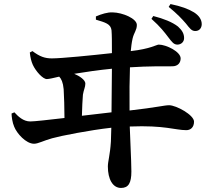

<svg xmlns="http://www.w3.org/2000/svg" viewBox="-20 -851 1040 947"><path d="M855 -631C873 -631 888 -644 888 -663C888 -684 879 -701 858 -720C830 -742 787 -759 736 -772L727 -758C771 -719 792 -691 811 -666C828 -644 837 -631 855 -631ZM943 -698C966 -698 975 -716 975 -732C975 -754 962 -774 937 -790C909 -807 874 -820 821 -831L812 -817C855 -782 877 -758 897 -735C916 -711 925 -698 943 -698ZM211 -461C222 -461 246 -467 272 -473C282 -463 291 -445 294 -411C296 -377 298 -319 298 -269C219 -260 151 -252 129 -252C95 -252 69 -277 51 -297L37 -291C37 -277 41 -246 50 -226C63 -193 108 -142 148 -142C168 -142 194 -157 237 -169C279 -181 422 -209 529 -221L527 -153C523 -87 512 -55 512 -30C512 33 536 76 577 76C614 76 628 51 628 -5C628 -36 626 -76 624 -128L620 -227C793 -234 844 -209 899 -209C920 -209 937 -223 937 -251C937 -284 849 -332 814 -332C791 -332 752 -321 619 -306C618 -389 619 -467 621 -519C710 -525 794 -524 830 -524C857 -524 871 -541 871 -563C871 -596 800 -631 763 -631C752 -631 723 -610 625 -599C627 -619 629 -639 634 -661C641 -691 655 -702 655 -728C655 -759 586 -789 535 -790C511 -791 481 -782 453 -770V-754C500 -740 526 -733 530 -702C532 -677 532 -645 532 -589C433 -578 283 -563 236 -563C201 -563 176 -572 140 -599L127 -592C130 -566 134 -549 142 -531C157 -499 191 -461 211 -461ZM530 -297 384 -280C385 -320 387 -361 389 -384C393 -409 401 -421 401 -439C401 -457 371 -477 346 -487C400 -496 470 -506 532 -512Z"/></svg>

Font: Source Han Serif CN
Style: Bold
Weight: 700
Designer: Ryoko NISHIZUKA 西塚涼子 (kana & ideographs); Frank Grießhammer (Latin, Greek & Cyrillic); Wenlong ZHANG 张文龙 (bopomofo); San
Foundry: Adobe
Version: Version 2.003;hotconv 1.1.1;makeotfexe 2.6.0